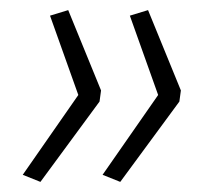

<svg xmlns="http://www.w3.org/2000/svg" viewBox="-20 -455 434 380"><path d="M60 -95 25 -109 135 -267 79 -424 115 -435 180 -276 177 -254ZM218 -95 183 -109 293 -267 237 -424 273 -435 338 -276 335 -254Z"/></svg>

Font: Nunito Sans ExtraLight
Style: Italic
Weight: 200
Italic angle: -9°
Designer: Vernon Adams
Foundry: Vernon Adams
Version: Version 3.006; ttfautohint (v1.8.3)